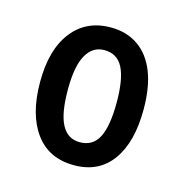

<svg xmlns="http://www.w3.org/2000/svg" viewBox="-63 -782 443 462"><g transform="rotate(15 158.0 -550.5)"><path d="M286.6 -551.8Q286.6 -470.2 253.7 -424.6Q220.7 -378.9 159.2 -378.9Q96.2 -378.9 62.5 -425Q28.8 -471.2 28.8 -551.8Q28.8 -632.3 63.7 -677.2Q98.6 -722.2 159.7 -722.2Q199.2 -722.2 227.8 -702.6Q256.3 -683.1 271.5 -645.3Q286.6 -607.4 286.6 -551.8ZM98.1 -551.3Q98.1 -492.2 113 -464.1Q127.9 -436 158.2 -436Q190.9 -436 205.3 -464.4Q219.7 -492.7 219.7 -551.3Q219.7 -609.4 205.3 -637.5Q190.9 -665.5 158.7 -665.5Q129.9 -665.5 114 -637.7Q98.1 -609.9 98.1 -551.3Z"/></g></svg>

Font: Open Sans Condensed Medium
Style: Regular
Weight: 500
Width: 3
Designer: Monotype Design Team
Foundry: Monotype Imaging Inc.
Version: Version 3.000